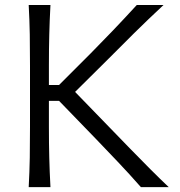

<svg xmlns="http://www.w3.org/2000/svg" viewBox="-20 -764 734 784"><path d="M97.2 0Q100.6 -62.5 101.6 -120.1Q102.5 -177.7 102.5 -246.6V-495.6Q102.5 -564.9 101.6 -622.8Q100.6 -680.7 97.2 -743.7H186Q182.6 -680.7 181.2 -622.8Q179.7 -564.9 179.7 -495.6V-417H221.2L351.1 -546.9Q397 -593.3 440.4 -638.7Q483.9 -684.1 538.6 -743.7H647.9Q584.5 -684.6 527.3 -628.2Q470.2 -571.8 414.6 -515.6L286.6 -388.7L429.2 -241.7Q466.3 -203.6 509 -159.4Q551.8 -115.2 593.5 -73.5Q635.3 -31.7 668.9 0H555.2Q506.3 -55.7 461.2 -103Q416 -150.4 372.1 -196.3L221.2 -352.1H179.7V-246.6Q179.7 -177.7 181.2 -120.1Q182.6 -62.5 186 0Z"/></svg>

Font: Pinar-FD Regular
Style: FD-Regular
Weight: 400
Designer: Amin Abedi
Version: Version 3.000